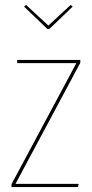

<svg xmlns="http://www.w3.org/2000/svg" viewBox="-20 -762 373 782"><path d="M307 -506 43 -13H300L298 0H27V-12L291 -505H50V-518H307ZM276 -735 181 -644H173L78 -735L86 -742L177 -658L268 -742Z"/></svg>

Font: Fira Sans Compressed Hair
Style: Regular
Weight: 100
Width: 1
Designer: bBox Type GmbH & Carrois Corporate GbR & Edenspiekermann AG
Foundry: bBox Type GmbH & Carrois Corporate GbR & Edenspiekermann AG
Version: Version 4.301